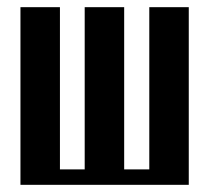

<svg xmlns="http://www.w3.org/2000/svg" viewBox="-20 -515 578 535"><path d="M37 -495H147V-43H216V-495H326V-43H396V-495H506V0H37Z"/></svg>

Font: Moniqa ExtBd Paragraph
Style: Regular
Weight: 800
Designer: Rajesh Rajput
Foundry: Rajesh Rajput
Version: Version 1.000